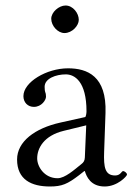

<svg xmlns="http://www.w3.org/2000/svg" viewBox="-20 -667 494 697"><path d="M166 -599C166 -573 190 -547 214 -547C242 -547 266 -573.9 266 -595C266 -619 245 -647 218 -647C194 -647 166 -623 166 -599ZM293 -212 288 -95C287.5 -83.1 283 -77 275 -71C250 -51 216 -20 189 -20C141 -20 115 -62 115 -92C115 -129.5 139.8 -174.6 211 -192ZM288 -46C294 -26 309 10 360 10C407 10 441 -28 441 -33C441 -40 431 -46 427 -46C421 -46 418 -30 398 -30C361 -30 356.1 -60 358 -115L363 -257C367.7 -390.8 297 -419 227 -419C149 -419 65 -369 65 -318C65 -295 81 -279 103 -279C131 -279 147 -304 147 -316C147 -323 146 -329 144 -333C143 -336 142 -342 142 -352C142 -382 183 -397 219 -397C251 -397 294 -371 294 -263C294 -256 292 -243 289 -242L199 -222C106.4 -201.4 42 -153 42 -88C42 -15 94 10 161 10C205 10 225 1 267 -31L286 -46Z"/></svg>

Font: Libertinus Serif Display
Style: Regular
Weight: 400
Designer: Philipp H. Poll
Foundry: Khaled Hosny
Version: Version 6.1